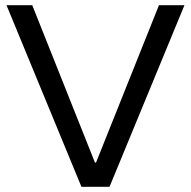

<svg xmlns="http://www.w3.org/2000/svg" viewBox="-20 -718 734 738"><path d="M591 -698H689L401 0H293L5 -698H104L345 -93H349Z"/></svg>

Font: Varela
Style: Regular
Weight: 400
Designer: Joe Prince
Foundry: Joe Prince
Version: Version 1.000